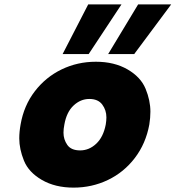

<svg xmlns="http://www.w3.org/2000/svg" viewBox="-20 -850 802 877"><path d="M385 -603H266L383 -830H535ZM593 -603H474L611 -830H762ZM316 7Q232 7 171.5 -28Q111 -63 89.5 -116Q68 -169 68 -218Q68 -248 74 -281Q89 -368 139 -433Q189 -498 261.5 -533Q334 -568 418 -568Q502 -568 562.5 -533Q623 -498 645 -444.5Q667 -391 667 -340Q667 -312 662 -281Q646 -194 596 -128.5Q546 -63 473 -28Q400 7 316 7ZM346 -163Q387 -163 419.5 -193.5Q452 -224 463 -281Q466 -299 466 -314Q466 -347 447 -372.5Q428 -398 388 -398Q348 -398 316 -368Q284 -338 274 -281Q270 -261 270 -244Q270 -213 287.5 -188Q305 -163 346 -163Z"/></svg>

Font: Fz Poppins ExtBd
Style: Italic
Weight: 800
Italic angle: -10°
Designer: Ninad Kale (Devanagari), Jonny Pinhorn (Latin)
Foundry: Indian Type Foundry
Version: Vit hóa bi Vntype.Com & FontZin.Com